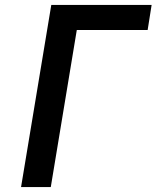

<svg xmlns="http://www.w3.org/2000/svg" viewBox="-20 -755 640 775"><path d="M65 0 187 -735H592L576 -634H290L185 0Z"/></svg>

Font: Iosevka SS04 Extended Oblique
Style: Bold
Weight: 700
Width: 7
Italic angle: -9°
Monospace: yes
Designer: Belleve Invis
Foundry: Belleve Invis
Version: Version 19.0.0; ttfautohint (v1.8.4)